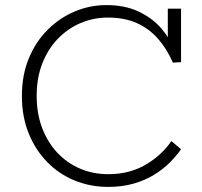

<svg xmlns="http://www.w3.org/2000/svg" viewBox="-20 -720 795 754"><path d="M405 14Q335 14 273.5 -11Q212 -36 165.5 -83.5Q119 -131 92.5 -196.5Q66 -262 66 -343Q66 -425 93 -490.5Q120 -556 167 -603Q214 -650 273.5 -675Q333 -700 398 -700Q470 -700 523.5 -675Q577 -650 612.5 -609.5Q648 -569 666 -521L639 -531V-686H691V-476L659 -474Q635 -529 600 -568.5Q565 -608 517 -629.5Q469 -651 403 -651Q347 -651 296.5 -629.5Q246 -608 207 -567.5Q168 -527 146 -470.5Q124 -414 124 -343Q124 -274 145.5 -217.5Q167 -161 205 -120.5Q243 -80 294 -58Q345 -36 405 -36Q452 -36 490 -47Q528 -58 558.5 -77Q589 -96 613 -119Q637 -142 653 -166L691 -134Q672 -107 646 -81Q620 -55 585 -33.5Q550 -12 505 1Q460 14 405 14Z"/></svg>

Font: BioRhyme ExtraBold Light
Style: Regular
Weight: 300
Version: Version 1.600;gftools[0.9.33]